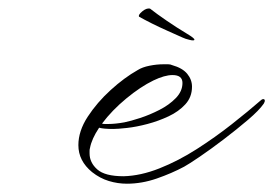

<svg xmlns="http://www.w3.org/2000/svg" viewBox="-20 -441 659 463"><path d="M286 2Q264 2 242.5 -4.5Q221 -11 202 -26Q169 -53 169 -91Q169 -125 191.5 -159.5Q214 -194 247 -224Q280 -254 312 -272Q323 -279 340.5 -282.5Q358 -286 374 -286Q380 -286 385.5 -286Q391 -286 395 -284Q420 -277 431.5 -263Q443 -249 443 -232Q443 -207 427 -189.5Q411 -172 386.5 -160.5Q362 -149 335.5 -142Q309 -135 286.5 -132.5Q264 -130 253 -130Q230 -130 219 -133Q201 -106 197 -84Q196 -81 196 -77.5Q196 -74 196 -71Q196 -49 214.5 -32.5Q233 -16 278 -16Q319 -17 364.5 -35Q410 -53 454.5 -81.5Q499 -110 539 -141.5Q579 -173 610 -200Q612 -202 615 -202Q618 -202 618.5 -199Q619 -196 616 -191Q605 -175 578 -152Q551 -129 519.5 -105Q488 -81 461.5 -63Q435 -45 424 -39Q394 -23 358 -10.5Q322 2 286 2ZM241 -142Q249 -142 259 -143Q269 -144 280 -146Q295 -149 318 -156.5Q341 -164 364.5 -176Q388 -188 404 -204.5Q420 -221 420 -241Q420 -260 396 -260Q377 -260 350 -247Q319 -232 284.5 -203.5Q250 -175 226 -143Q229 -142 233 -142Q237 -142 241 -142ZM448.8 -345.5Q448.8 -342.1 437.7 -344.7Q426.7 -347.2 419.9 -350.6Q404.6 -357.4 384.6 -366.4Q364.6 -375.3 345.9 -384.6Q327.2 -394 315.3 -400.8Q312.8 -405 323 -413.5Q333.2 -422 341.7 -420.3Q357.8 -407.6 382.1 -391Q406.3 -374.4 431.8 -359.1Q448.8 -348.9 448.8 -345.5Z"/></svg>

Font: WindSong
Style: Regular
Weight: 400
Designer: Robert E. Leuschke
Foundry: Robert E. Leuschke
Version: Version 1.010; ttfautohint (v1.8.3)